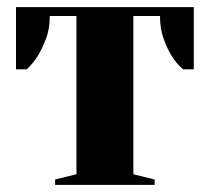

<svg xmlns="http://www.w3.org/2000/svg" viewBox="-20 -520 590 540"><path d="M355 -475V-30L415 -15V0H135V-15L195 -30V-475H120Q120 -439 109.5 -411.5Q99 -384 87 -364Q73 -341 55 -325H25V-500H525V-325H495Q476 -341 462 -364Q450 -384 440 -411.5Q430 -439 430 -475Z"/></svg>

Font: Yeseva One
Style: Regular
Weight: 400
Designer: Jovanny Lemonad
Foundry: Jovanny Lemonad
Version: Version 2.001; ttfautohint (v0.91) -l 8 -r 50 -G 200 -x 0 -w